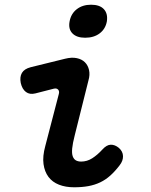

<svg xmlns="http://www.w3.org/2000/svg" viewBox="-20 -784 640 814"><path d="M130 -388Q106 -382 90 -394Q74 -406 68 -432Q63 -458 73 -475Q83 -492 110 -499L256 -535Q284 -542 305.5 -537.5Q327 -533 340 -520Q353 -507 357.5 -487Q362 -467 355 -443L297 -211Q288 -176 286 -154.5Q284 -133 288.5 -121Q293 -109 302 -104Q311 -99 324 -99Q349 -99 371 -113Q393 -127 414 -150Q432 -170 449.5 -170.5Q467 -171 484 -157Q501 -142 501.5 -122Q502 -102 487 -83Q468 -58 448 -40Q428 -22 405 -11Q382 0 355 5Q328 10 294 10Q258 10 230 -1Q202 -12 185.5 -34Q169 -56 164.5 -88.5Q160 -121 172 -165L229 -384Q233 -397 226.5 -404Q220 -411 208 -408ZM341 -624Q305 -624 287 -642.5Q269 -661 275 -693Q281 -726 305.5 -745Q330 -764 366 -764Q403 -764 420.5 -745Q438 -726 433 -693Q427 -661 402.5 -642.5Q378 -624 341 -624Z"/></svg>

Font: Maple Mono NL SemiBold
Style: Italic
Weight: 600
Italic angle: -10°
Monospace: yes
Designer: subframe7536
Version: Version 7.000